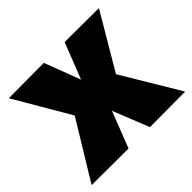

<svg xmlns="http://www.w3.org/2000/svg" viewBox="-133 -711 875 875"><g transform="rotate(-45 304.0 -273.5)"><path d="M3 0 173 -279 16 -547 243 -548 309 -374 377 -548 597 -547 439 -279 606 0 378 1 308 -174 240 1Z"/></g></svg>

Font: Georama ExtraCondensed Thin ExtraBold
Style: Regular
Weight: 800
Version: Version 1.001